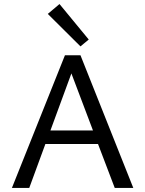

<svg xmlns="http://www.w3.org/2000/svg" viewBox="-20 -932 720 952"><path d="M379 -702 217 -863 275 -912 420 -736ZM466 -218H205L125 0H39L302 -658H379L641 0H549ZM441 -285 334 -568 230 -285Z"/></svg>

Font: Ysabeau Infant Medium
Style: Regular
Weight: 500
Designer: Christian Thalmann (Catharsis Fonts)
Version: Version 0.003